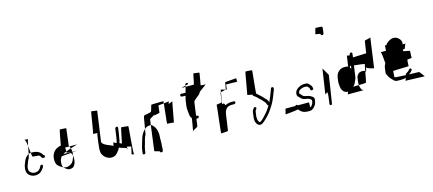

<svg xmlns="http://www.w3.org/2000/svg" viewBox="-53 -1177 3809 1690"><g transform="rotate(-15 1851.5 -331.5)"><path d="M60 -156C58 -144 58 -134 60 -124C63 -94 98 -69 131 -69C159 -69 180 -78 195 -96C203 -104 230 -136 213 -145C199 -153 188 -124 184 -118C173 -102 159 -94 134 -94C125 -94 115 -96 106 -102C89 -112 80 -125 84 -152C86 -166 90 -175 93 -182C102 -202 102 -212 115 -231C116 -233 120 -247 124 -267C104 -258 87 -238 76 -209C70 -192 63 -179 60 -156ZM117 -397C128 -397 133 -369 137 -336C143 -367 149 -392 152 -393C158 -395 117 -397 117 -397ZM124 -267C130 -270 136 -271 144 -272C142 -291 140 -315 137 -336C133 -313 128 -287 124 -267ZM144 -272C146 -252 148 -237 152 -235L209 -230C220 -220 221 -218 226 -207C231 -198 251 -194 256 -208C259 -216 256 -222 247 -224C243 -231 241 -235 235 -242C227 -251 224 -251 215 -258C205 -265 181 -272 161 -272Z M339 -212C352 -236 364 -248 396 -260C401 -262 406 -264 412 -264H416C423 -300 441 -404 444 -404C448 -404 500 -402 502 -400L483 -244C485 -242 486 -240 487 -238H448C451 -238 448 -189 450 -191C450 -190 472 -189 500 -188C502 -152 486 -111 472 -94C458 -78 427 -64 402 -70C377 -76 357 -92 342 -107C324 -124 321 -179 339 -212ZM413 -252C413 -252 412 -252 412 -252C412 -252 413 -252 413 -252ZM487 -238H558C558 -238 426 -200 419 -186C407 -186 512 -188 500 -188C499 -208 496 -221 487 -238ZM381 -131C377 -101 380 -83 388 -75C393 -71 397 -67 400 -63C416 -49 432 -42 446 -44C460 -46 471 -50 477 -57C499 -82 502 -122 498 -148C496 -162 489 -172 483 -183C482 -184 570 -186 537 -187C533 -180 404 -174 401 -172C393 -167 383 -144 381 -131Z M717 -290C717 -290 759 -289 757 -287C755 -285 753 -282 752 -278L742 -208C735 -157 734 -140 738 -115C739 -103 744 -98 750 -88C766 -60 816 -30 862 -59C869 -64 879 -76 893 -94C897 -98 900 -106 905 -116C924 -106 961 -99 975 -91C975 -97 975 -102 974 -105C981 -102 1015 -99 1013 -96C1010 -92 1002 -39 999 -35C992 -28 1013 -24 1020 -23C1011 -32 1038 -275 1034 -277C1030 -279 977 -281 972 -283C967 -285 942 -138 939 -142C935 -145 929 -149 920 -152C922 -160 925 -168 927 -176L929 -190C931 -197 933 -209 936 -228L944 -285C945 -292 940 -298 933 -298C926 -298 919 -292 918 -285L910 -228C907 -210 906 -198 904 -192L898 -160C884 -165 870 -169 870 -174C870 -178 863 -134 862 -142C861 -150 762 -172 767 -208L805 -478C806 -482 754 -485 752 -487C750 -489 721 -290 717 -290ZM975 -91C976 -83 977 -77 980 -84C981 -86 980 -89 975 -91ZM1020 -23C1022 -23 1023 -23 1020 -23Z M1094 -12C1093 -5 1098 0 1105 0C1111 0 1118 -6 1119 -12L1122 -36C1124 -53 1131 -74 1136 -90C1140 -104 1148 -140 1154 -150C1163 -165 1163 -171 1170 -214C1150 -196 1133 -170 1124 -138C1116 -109 1101 -68 1097 -36ZM1170 -214C1186 -228 1196 -234 1220 -234C1223 -234 1225 -235 1228 -234L1235 -283C1236 -292 1269 -303 1282 -316L1280 -306C1281 -310 1330 -316 1330 -320C1330 -324 1337 -378 1337 -382C1336 -384 1363 -387 1388 -389C1389 -401 1389 -409 1388 -409C1384 -409 1280 -408 1278 -406C1276 -404 1265 -352 1258 -346C1251 -340 1195 -334 1191 -328C1188 -324 1178 -261 1170 -214ZM1228 -234 1198 -4 1246 10C1245 17 1250 22 1257 22C1264 22 1271 17 1272 10L1274 -5L1275 -34C1276 -42 1277 -48 1277 -54C1276 -80 1278 -112 1279 -138C1276 -174 1267 -200 1251 -216L1244 -224C1240 -229 1234 -233 1228 -234ZM1388 -389C1384 -339 1367 -209 1370 -208C1371 -208 1425 -206 1428 -202C1432 -199 1459 -367 1465 -387C1459 -383 1438 -378 1428 -373C1430 -380 1433 -392 1435 -396C1431 -394 1409 -391 1388 -389ZM1435 -396C1435 -397 1436 -397 1436 -396C1436 -396 1436 -396 1435 -396ZM1465 -387C1466 -388 1466 -387 1466 -388C1466 -388 1465 -389 1465 -389Z M1547 -424C1541 -409 1553 -405 1568 -405H1590L1581 -367C1579 -353 1577 -342 1576 -332L1574 -318C1570 -289 1576 -259 1578 -236C1579 -222 1584 -209 1593 -200C1586 -159 1578 -105 1573 -86C1583 -98 1620 -109 1621 -118L1630 -184H1636H1639C1646 -184 1654 -189 1655 -196C1656 -203 1649 -209 1642 -209H1639C1638 -209 1637 -210 1634 -210L1651 -332C1654 -352 1713 -377 1720 -405L1787 -455C1787 -455 1740 -457 1742 -459C1744 -461 1760 -564 1761 -568C1762 -572 1710 -575 1708 -577C1706 -579 1689 -480 1685 -480H1610C1609 -471 1604 -454 1597 -430H1571C1561 -430 1552 -436 1547 -424ZM1579 -480H1585C1584 -483 1584 -496 1579 -480ZM1585 -480ZM1585 -480H1610C1610 -481 1611 -483 1611 -484C1611 -484 1612 -491 1612 -491C1612 -491 1587 -484 1587 -484C1587 -482 1585 -481 1585 -480ZM1612 -491 1639 -498C1640 -505 1635 -511 1628 -511C1621 -511 1614 -505 1613 -498ZM1570 -80C1571 -78 1571 -80 1573 -86C1572 -84 1569 -82 1570 -80Z M1834 -257C1836 -255 1804 -3 1808 -3C1812 -3 1866 -5 1868 -7C1870 -9 1871 -12 1872 -16L1891 -149C1897 -191 1914 -222 1959 -222H1985C1991 -222 1998 -228 1999 -234C2000 -241 1996 -247 1989 -247H1963C1943 -247 1922 -240 1909 -232C1909 -234 1904 -244 1901 -248C1896 -254 1887 -253 1881 -248L1899 -353C1897 -352 1894 -350 1894 -349L1882 -266C1881 -262 1832 -259 1834 -257ZM1899 -353C1910 -358 1937 -362 1945 -366C1931 -370 1905 -374 1903 -377ZM1945 -366C1951 -364 1955 -363 1955 -361L1961 -408C1961 -408 2051 -407 2061 -406C2060 -410 2062 -444 2060 -438L1958 -430C1957 -427 1949 -368 1945 -366ZM2061 -406C2062 -406 2061 -406 2061 -406Z M2117 -270C2115 -268 2163 -264 2162 -260C2161 -250 2175 -242 2179 -240C2183 -238 2191 -230 2204 -218L2213 -208C2215 -206 2220 -203 2225 -198C2233 -190 2239 -180 2246 -174C2256 -165 2259 -156 2264 -142C2265 -137 2268 -134 2274 -134C2268 -125 2260 -113 2253 -102C2241 -81 2210 -51 2196 -35C2189 -27 2179 -21 2171 -14C2157 -2 2149 -30 2146 -36C2145 -40 2144 -61 2144 -67L2151 -114C2152 -120 2157 -125 2161 -130C2172 -144 2154 -157 2142 -145C2135 -135 2128 -126 2126 -114L2121 -78C2117 -52 2118 -30 2126 -14C2133 4 2157 24 2182 6C2195 -4 2206 -12 2218 -24C2265 -71 2266 -79 2294 -120C2313 -148 2333 -196 2344 -228L2352 -247C2357 -260 2362 -278 2347 -280C2331 -282 2331 -263 2326 -252C2314 -221 2305 -196 2287 -157C2286 -168 2276 -186 2268 -192C2257 -200 2254 -208 2242 -220C2231 -228 2221 -241 2212 -247C2205 -254 2200 -259 2196 -261C2192 -263 2216 -466 2214 -469C2212 -472 2159 -474 2155 -474C2151 -474 2119 -272 2117 -270Z M2398 -18C2412 -19 2478 -24 2515 -32C2535 -8 2553 8 2601 8H2615C2629 8 2644 -3 2653 -12C2671 -35 2675 -36 2680 -72C2683 -91 2682 -94 2668 -106C2646 -123 2626 -125 2599 -131C2587 -133 2578 -150 2570 -156C2564 -161 2561 -161 2563 -173C2564 -179 2566 -183 2568 -186C2581 -198 2597 -206 2617 -208H2632C2646 -208 2647 -203 2655 -196C2663 -189 2663 -183 2665 -172C2668 -154 2696 -166 2692 -178L2688 -193C2685 -201 2679 -210 2670 -218C2662 -225 2660 -232 2642 -234H2622C2602 -234 2582 -226 2562 -212C2549 -202 2539 -189 2537 -172C2533 -144 2547 -141 2560 -126C2572 -112 2583 -106 2613 -102C2631 -100 2645 -92 2655 -80C2655 -78 2655 -73 2654 -67C2652 -51 2646 -42 2635 -28C2634 -26 2630 -25 2626 -22C2622 -19 2626 -67 2625 -67H2524C2518 -77 2505 -76 2500 -67H2411C2409 -67 2401 -23 2398 -18ZM2398 -18C2395 -18 2395 -18 2398 -18Z M2834 -632C2832 -630 2879 -626 2878 -622C2877 -615 2884 -608 2891 -608C2898 -608 2904 -614 2905 -621C2906 -625 2913 -677 2910 -680C2907 -683 2854 -685 2850 -685C2846 -685 2836 -634 2834 -632ZM2781 -91V-93ZM2781 -93C2783 -100 2794 -107 2805 -111V-89L2804 -74L2795 -6C2794 1 2799 6 2806 6C2810 6 2814 4 2816 2C2818 0 2855 -252 2856 -256L2816 -324Z M2921 -184C2918 -166 2921 -146 2922 -132C2923 -106 2939 -83 2953 -76C2962 -71 2969 -68 2982 -70L2972 -46H3121C3098 -46 3089 -80 3088 -100C3070 -100 3052 -99 3036 -99C3055 -115 3060 -134 3072 -160C3075 -165 3076 -172 3077 -180L3091 -279C3131 -274 3194 -269 3186 -263C3185 -262 3179 -235 3174 -204C3176 -202 3176 -200 3178 -197C3181 -191 3190 -237 3190 -236C3192 -220 3247 -212 3256 -208L3294 -480C3293 -474 3242 -468 3240 -464C3238 -460 3223 -356 3223 -354C3223 -353 3145 -351 3101 -349L3104 -369C3104 -369 3104 -370 3103 -370C3105 -382 3109 -393 3096 -395C3084 -397 3081 -386 3078 -374C3066 -375 3054 -377 3053 -378L3039 -281C3033 -285 3025 -286 3014 -286H3004C2960 -286 2931 -253 2925 -213ZM3051 -271 3058 -284C3059 -283 3062 -283 3065 -282L3061 -256C3058 -262 3054 -267 3051 -271ZM3089 -135C3088 -125 3087 -110 3088 -100C3122 -101 3152 -102 3154 -104C3156 -106 3166 -159 3174 -204C3170 -209 3163 -211 3154 -211H3144C3119 -211 3110 -199 3099 -183C3096 -179 3094 -173 3093 -163Z M3348 -330C3356 -326 3359 -271 3363 -227C3356 -214 3350 -201 3348 -184L3343 -147C3342 -139 3343 -132 3348 -126C3351 -121 3356 -111 3358 -105C3363 -97 3372 -84 3390 -67C3400 -55 3412 -49 3428 -49H3464C3480 -49 3493 -51 3504 -56C3500 -44 3495 -33 3493 -32C3488 -29 3656 -27 3669 -25L3631 -74C3627 -74 3585 -75 3538 -77C3551 -85 3562 -94 3570 -106C3580 -124 3558 -132 3546 -114C3543 -106 3530 -100 3524 -96C3516 -90 3514 -92 3510 -78C3460 -80 3412 -82 3409 -86C3407 -88 3413 -140 3411 -142C3409 -144 3557 -146 3555 -148C3553 -150 3556 -173 3556 -189C3556 -192 3557 -194 3557 -197L3558 -206C3568 -208 3601 -210 3599 -212C3597 -215 3602 -269 3600 -274C3598 -279 3544 -284 3542 -288C3541 -289 3543 -295 3543 -303C3552 -303 3556 -302 3557 -302C3562 -300 3574 -346 3580 -347H3553L3555 -363C3556 -373 3551 -378 3549 -384C3539 -406 3512 -422 3496 -422H3486C3472 -422 3455 -416 3437 -402C3427 -395 3418 -389 3413 -376L3400 -379L3397 -330ZM3580 -348C3580 -348 3580 -347 3580 -347C3580 -347 3580 -348 3580 -348ZM3669 -25C3670 -25 3669 -24 3668 -24C3668 -24 3669 -25 3669 -25Z"/></g></svg>

Font: FailCity
Style: OBL
Weight: 400
Version: Version 1